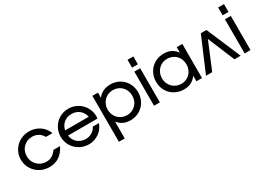

<svg xmlns="http://www.w3.org/2000/svg" viewBox="-16 -1612 3665 2675"><g transform="rotate(-30 1816.0 -274.5)"><path d="M499 -168C450 -100 402 -73 332 -73C220 -73 132 -161 132 -275C132 -389 217 -476 329 -476C404 -476 462 -442 499 -377H604C560 -492 456 -562 330 -562C166 -562 37 -436 37 -276C37 -114 168 13 335 13C457 13 547 -48 605 -168Z M1136 -175C1104 -111 1041 -73 968 -73C866 -73 784 -144 775 -239H1247C1250 -252 1251 -262 1251 -276C1251 -435 1123 -562 963 -562C804 -562 677 -436 677 -276C677 -114 806 13 970 13C1090 13 1197 -63 1235 -175ZM775 -322C795 -416 868 -476 964 -476C1062 -476 1134 -419 1156 -322Z M1345 190H1439V-80C1488 -18 1554 13 1637 13C1800 13 1923 -111 1923 -275C1923 -439 1801 -562 1639 -562C1551 -562 1480 -528 1435 -465V-549H1345ZM1632 -73C1519 -73 1433 -160 1433 -274C1433 -388 1518 -476 1628 -476C1744 -476 1828 -391 1828 -273C1828 -159 1743 -73 1632 -73Z M2020 0H2114V-549H2020ZM2020 -613H2114V-739H2020Z M2211 -273C2211 -108 2334 13 2500 13C2588 13 2645 -16 2702 -88V0H2792V-549H2702V-460C2650 -531 2588 -562 2497 -562C2333 -562 2211 -439 2211 -273ZM2306 -274C2306 -387 2392 -476 2501 -476C2616 -476 2700 -391 2700 -275C2700 -159 2617 -73 2506 -73C2393 -73 2306 -160 2306 -274Z M2856 0H2956L3135 -431L3314 0H3414L3180 -549H3090Z M3478 0H3572V-549H3478ZM3478 -613H3572V-739H3478Z"/></g></svg>

Font: Involve Medium
Style: Regular
Weight: 500
Designer: Stefan Peev
Foundry: Context Ltd.
Version: Version 1.001